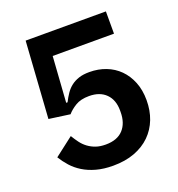

<svg xmlns="http://www.w3.org/2000/svg" viewBox="-129 -805 858 924"><g transform="rotate(-20 300.0 -343.0)"><path d="M515 -584H201L185 -350H192Q203 -372 216 -391Q229 -410 246 -423Q263 -436 285.5 -443.5Q308 -451 340 -451Q385 -451 424 -436Q463 -421 491.5 -392.5Q520 -364 536.5 -323Q553 -282 553 -230Q553 -177 536 -133Q519 -89 486 -56.5Q453 -24 405 -6Q357 12 295 12Q247 12 209 1.5Q171 -9 142 -27Q113 -45 92 -68.5Q71 -92 55 -118L151 -192Q163 -172 176 -154.5Q189 -137 206.5 -124Q224 -111 245.5 -103.5Q267 -96 296 -96Q355 -96 385.5 -129Q416 -162 416 -219V-227Q416 -281 385 -312Q354 -343 299 -343Q256 -343 229 -326.5Q202 -310 186 -291L78 -306L104 -698H515Z"/></g></svg>

Font: IBM Plex Arabic SemiBold
Style: Regular
Weight: 600
Designer: Mike Abbink, Paul van der Laan, Pieter van Rosmalen, Wael Morcos, Khajak Apelian
Foundry: Bold Monday
Version: Version 1.0